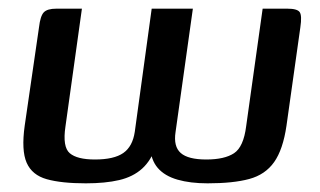

<svg xmlns="http://www.w3.org/2000/svg" viewBox="-20 -419 739 443"><path d="M178 4Q122 4 88 -5.5Q54 -15 41.5 -43.5Q29 -72 37 -129L70 -356Q73 -382 81 -390.5Q89 -399 110 -399H169L131 -127Q124 -80 141 -65.5Q158 -51 199 -51Q243 -51 264.5 -66Q286 -81 291 -115L330 -399H425L385 -114Q380 -81 397 -66Q414 -51 456 -51Q498 -51 520 -65.5Q542 -80 548 -128L586 -399H643Q666 -399 671.5 -391Q677 -383 673 -356L641 -129Q633 -74 612.5 -45Q592 -16 555 -6Q518 4 459 4Q419 4 389.5 -4.5Q360 -13 344 -31.5Q328 -50 326 -82H340Q329 -49 308 -30Q287 -11 255 -3.5Q223 4 178 4Z"/></svg>

Font: Genos Medium
Style: Italic
Weight: 500
Italic angle: -8°
Designer: Robert E. Leuschke
Foundry: Robert E. Leuschke
Version: Version 1.010